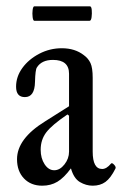

<svg xmlns="http://www.w3.org/2000/svg" viewBox="-20 -578 387 609"><path d="M114 11Q78 11 56 -12Q34 -35 34 -73Q34 -138 123 -193L199 -241V-344Q199 -388 148 -388Q112 -388 97 -364Q92 -357 91 -318Q90 -270 59 -270Q31 -270 31 -303Q31 -335 51 -362.5Q71 -390 104.5 -407.5Q138 -425 176 -425Q218 -425 246 -403Q260 -393 267 -378Q274 -363 274 -331V-97Q274 -42 304 -42Q318 -42 332 -59Q335 -63 342 -55.5Q349 -48 346 -43Q331 -13 314.5 -1Q298 11 274 11Q253 11 233.5 -0.5Q214 -12 205 -44Q183 -14 162 -1.5Q141 11 114 11ZM152 -38Q170 -38 184.5 -56.5Q199 -75 199 -97V-211L194 -215Q145 -182 127 -158.5Q109 -135 109 -103Q109 -76 121.5 -57Q134 -38 152 -38ZM89 -512Q85 -512 83.5 -523.5Q82 -535 83.5 -546.5Q85 -558 89 -558H265Q270 -558 271 -546.5Q272 -535 270.5 -523.5Q269 -512 264 -512Z"/></svg>

Font: Junicode Two Beta Condensed
Style: Regular
Weight: 400
Width: 3
Designer: Peter S. Baker
Foundry: Briery Creek Software
Version: Version 1.053; ttfautohint (v1.8.4)